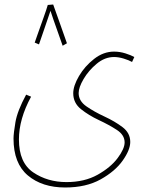

<svg xmlns="http://www.w3.org/2000/svg" viewBox="-20 -602 667 852"><path d="M258 -399 277 -410Q266 -441 246.5 -496.5Q227 -552 216 -582L192 -580Q186 -559 173.5 -524.5Q161 -490 150 -458.5Q139 -427 134 -413L153 -405Q158 -419 174.5 -467.5Q191 -516 204 -554Q215 -520 233.5 -468.5Q252 -417 258 -399ZM269 230Q362 230 426.5 194Q491 158 524.5 110.5Q558 63 558 28Q558 -12 523.5 -38Q489 -64 443.5 -85Q398 -106 363.5 -130Q329 -154 329 -189Q329 -214 351 -251.5Q373 -289 409 -319Q445 -349 486 -349Q506 -349 529 -342Q552 -335 566 -327L576 -349Q562 -357 537 -365Q512 -373 486 -373Q439 -373 397.5 -340.5Q356 -308 330.5 -264.5Q305 -221 305 -188Q305 -145 339.5 -117.5Q374 -90 419 -69Q464 -48 498.5 -25.5Q533 -3 533 30Q533 58 502 99.5Q471 141 413 173.5Q355 206 275 206Q191 206 127.5 163Q64 120 64 17Q64 -74 118 -173L96 -182Q57 -110 48.5 -60Q40 -10 40 13Q40 123 103.5 176.5Q167 230 269 230Z"/></svg>

Font: Noto Sans Arabic Condensed Thin
Style: Regular
Weight: 250
Width: 3
Designer: Nadine Chahine
Foundry: Monotype Imaging Inc.
Version: 1.001